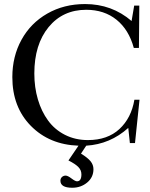

<svg xmlns="http://www.w3.org/2000/svg" viewBox="-20 -696 729 934"><path d="M331.5 217.3Q273.9 217.3 273.9 183.1Q273.9 171.9 281.5 165Q289.1 158.2 299.3 158.2Q309.6 158.2 328.1 172.4Q346.2 186 354.5 186Q376 186 376 152.3Q376 131.8 361.3 116.7Q346.7 101.6 313 84.5L361.8 12.7Q220.2 7.8 130.1 -83.7Q40 -175.3 40 -320.8Q40 -421.4 84.5 -502.4Q128.9 -583.5 210 -629.9Q291 -676.3 394 -676.3Q523.9 -676.3 620.1 -593.8L632.8 -668.9H657.7L655.8 -462.9H630.9Q606.9 -551.3 546.9 -599.9Q486.8 -648.4 399.4 -648.4Q285.6 -648.4 216.3 -564Q147 -479.5 147 -338.4Q147 -271 164.3 -212.4Q181.6 -153.8 213.9 -109.6Q246.1 -65.4 296.1 -40Q346.2 -14.6 407.7 -14.6Q502.9 -14.6 560.8 -68.1Q618.7 -121.6 633.8 -210.9H658.7L636.7 0H611.8L604 -73.7Q516.1 5.4 399.4 12.7L374 51.3Q406.7 71.3 420.7 88.6Q434.6 106 434.6 127Q434.6 166.5 404.1 191.9Q373.5 217.3 331.5 217.3Z"/></svg>

Font: Elstob
Style: Regular
Weight: 400
Designer: Peter S. Baker
Version: Version 1.015